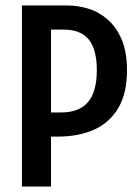

<svg xmlns="http://www.w3.org/2000/svg" viewBox="-20 -680 508 700"><path d="M127 -182V-270H203Q269 -270 301 -308Q333 -346 333 -424Q333 -500 303.5 -536Q274 -572 213 -572H127V-660H226Q265 -660 303.5 -648Q342 -636 373.5 -608Q405 -580 424 -535Q443 -490 443 -423Q443 -340 411.5 -286.5Q380 -233 323.5 -207.5Q267 -182 191 -182ZM60 0V-660H166V0Z"/></svg>

Font: Bricolage Grotesque 24pt Condensed Medium
Style: Regular
Weight: 500
Width: 3
Designer: Mathieu Triay
Foundry: Atelier Triay
Version: Version 1.001;gftools[0.9.33.dev8+g029e19f]